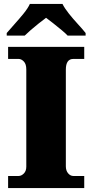

<svg xmlns="http://www.w3.org/2000/svg" viewBox="-20 -951 466 971"><path d="M21 0V-61H74Q88 -61 100.5 -73.5Q113 -86 113 -108V-600Q113 -627 100.5 -640Q88 -653 74 -653H21V-714H406V-653H351Q313 -653 313 -599V-110Q313 -88 324.5 -74.5Q336 -61 351 -61H406V0ZM14 -784Q30 -803 53.5 -829Q77 -855 99 -882Q121 -909 131 -931H296Q307 -909 328.5 -882Q350 -855 374 -829Q398 -803 413 -784V-771H322Q312 -782 291.5 -799Q271 -816 249.5 -833Q228 -850 213 -861Q198 -850 176.5 -833Q155 -816 135.5 -799Q116 -782 105 -771H14Z"/></svg>

Font: Noto Serif Hentaigana Black
Style: Regular
Weight: 900
Designer: Kazuhiro Yamada
Foundry: nipponia
Version: Version 1.000; ttfautohint (v1.8.4.7-5d5b)